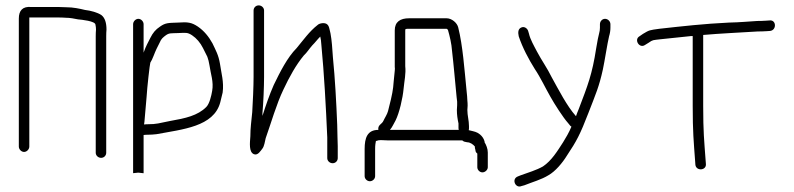

<svg xmlns="http://www.w3.org/2000/svg" viewBox="-20 -554 2952 714"><path d="M89 -9V-489H197C206.3 -489 215.3 -488.7 224 -488C240.9 -488 256.3 -484.7 270 -482C282.4 -480.9 335 -475.8 335 -462C336.3 -456 337 -450 337 -444C336.3 -436.7 336 -428.3 336 -419V14C336 24.6 345.4 33 356 33C366.6 33 375 24.6 375 14V-419C375 -428.3 375.3 -436.7 376 -444C376 -468.2 370.6 -487.6 357 -498C342.6 -507.6 317 -514.7 296 -517C275.8 -522 251.9 -527 227 -527C217 -527.7 207 -528 197 -528H96C63.9 -530.9 50 -514.5 50 -485V-9C50 1.3 59.4 11 69.5 11C79.6 11 89 1.3 89 -9Z M516 -91C516 -94.3 516.3 -97.3 517 -100C518.3 -117.3 521 -148 525 -192C527.3 -230.9 536.9 -314.3 539 -321C547.1 -332.6 555.1 -358.2 562 -372L574 -396C579.5 -409.8 586.2 -414.9 597 -423C609.6 -432 617 -429.9 642 -431C672.1 -432.3 676.9 -433.9 694 -423C711.2 -411.5 725.1 -394.9 735 -375L751 -343C754.3 -334.3 757 -323.7 759 -311C763.3 -279.6 775.1 -249.6 769 -216C765.9 -197.4 759 -168 747 -156C715.1 -124.1 670.3 -114.2 612 -104C570.9 -95.8 562.7 -92 530 -92C524.7 -92 520 -91.7 516 -91ZM475 -464V90L494 88C499.2 88 507.2 90 511.5 90H514V-52C519.3 -52.7 525 -53 531 -53C540.3 -53 550.7 -53.7 562 -55C659 -73.2 774.7 -82.7 799 -173C803 -188.3 806 -200.7 808 -210C813.2 -249 803.1 -281.1 798 -317C792.6 -349.5 782.5 -366.6 770 -393C756.1 -418.3 738.5 -439.5 716 -455C692.6 -470.6 678.8 -472.8 641 -470C606 -468.7 595.4 -469.5 575 -455C558.3 -443.9 548.5 -432 539 -413C529.9 -394.7 522.6 -382.5 515 -361C515 -360.3 514.7 -359.3 514 -358V-464C514 -474.3 504.6 -484 494.5 -484C484.4 -484 475 -474.3 475 -464Z M923 -515V-268C923 -233.8 920.2 -170.6 918 -137C914.8 -103.4 911 -77.9 911 -47C909.3 -22.7 904.8 11.9 924.5 19.5C939.3 25.2 949.8 5.8 955.5 -1C962.9 -9.9 965.2 -28.9 968 -40C987.8 -95.5 1008.2 -167.7 1034 -221C1055.9 -267.7 1081.1 -313.3 1110 -348C1120.5 -357.2 1130.6 -373.3 1141 -385C1154 -398 1158.4 -405.4 1171 -418C1173 -410 1174.3 -400 1175 -388C1185.5 -278 1192 -158.8 1197 -43V34C1197 44.6 1206.4 53 1217 53C1227.6 53 1236 44.6 1236 34V-10C1236 -20 1235.7 -31.7 1235 -45C1235 -55 1234.7 -70 1234 -90C1230.7 -173 1225.9 -262.1 1218 -341C1215.7 -374.2 1214 -403.2 1209 -430C1204.8 -445.6 1204.7 -458.7 1194.5 -465C1185.1 -470.8 1167.3 -467.3 1161 -461C1130.5 -437.3 1107.6 -404.5 1083 -375C1048.6 -340.6 1021.6 -286.7 998 -238C982 -201.7 968.4 -162.1 956 -123V-134C959.3 -168.5 962 -231.8 962 -268V-515C962 -525.6 952.6 -534 942 -534C931.4 -534 923 -525.6 923 -515Z M1375 101V0C1375 -6.7 1375.3 -12.7 1376 -18L1378 -30H1380C1384.7 -32 1390 -33 1396 -33C1405.3 -32.3 1413.3 -32 1420 -32H1699C1703.9 -27.1 1709.3 -26.3 1717 -25C1728.6 -25 1739.8 -16.8 1746 -9V-4L1748 4C1748 9.3 1750.3 13.7 1755 17V68C1755 77.7 1763.9 87 1774 87C1784 87 1794 77.7 1794 68V13C1794 -0.8 1788 -15.4 1782 -25V-28C1779.3 -38 1773.7 -46.7 1765 -54C1752.7 -64 1743.7 -64.8 1727 -69C1725.7 -69 1724.3 -69.3 1723 -70C1723.7 -72 1724 -74.3 1724 -77V-85C1724 -106 1718 -124.2 1718 -145C1718 -149.7 1718.3 -155 1719 -161C1719 -167.7 1718.7 -174 1718 -180L1717 -197L1715 -217C1707 -297.2 1701 -384 1684 -452C1680.1 -468.8 1660.1 -486 1641 -486H1501C1468.6 -486 1448 -473.1 1448 -441V-305C1448.7 -301.7 1448.7 -297 1448 -291C1446.6 -274.2 1445.4 -267.8 1444 -251L1442 -229C1439.8 -206.8 1428.8 -162.4 1423 -141C1420.1 -129.2 1410.4 -115 1406 -105C1400.7 -91.9 1383.9 -89.9 1387 -71C1345.8 -71 1336 -41 1336 0V101C1336 111.3 1345.3 120 1355.5 120C1365.7 120 1375 111.3 1375 101ZM1646 -442C1652.3 -419.9 1659.2 -391.8 1661 -365C1667.1 -313.2 1672.8 -245.2 1678 -193L1680 -176V-163C1679.3 -156.3 1679 -150.3 1679 -145C1679 -127.1 1681.4 -111.3 1685 -95V-77C1685 -75 1685.3 -73 1686 -71H1430C1439.7 -82.1 1443 -92.7 1451 -106C1465.1 -134.3 1477.7 -188.5 1481 -225C1483.5 -252.6 1490.1 -280 1487 -308V-441C1487 -442.3 1487.3 -444 1488 -446C1491.3 -446.7 1495.3 -447 1500 -447H1641C1642.3 -447 1646 -443.3 1646 -442Z M2211 -464V-451C2211 -443.7 2210 -436.7 2208 -430C2205.3 -420.7 2201.7 -402 2197 -374C2182.1 -277.2 2165.8 -236.6 2132 -148C2128 -138.7 2124.7 -130 2122 -122L2121 -123C2087.9 -160.2 2057.5 -220.1 2032 -266C2015.2 -300.7 1993.9 -329.7 1977 -362C1965.5 -384 1951.8 -407.5 1947 -429L1944 -439C1941.7 -446.9 1931.6 -456.2 1920.5 -452.5C1906.5 -447.8 1905.6 -434.4 1909 -419C1923.1 -376.6 1945.8 -334.1 1969 -297C1989.6 -266.7 2008.1 -226.8 2027 -194C2041.6 -167.7 2074.6 -116.2 2092 -97L2101 -86C2102.3 -84.7 2103.7 -83.7 2105 -83C2096.1 -61.5 2084 -41 2074 -25C2052.7 8 2031.2 43.5 1999 65C1974.8 78.8 1944.1 87.8 1916 98L1906 102C1880.7 111.5 1896.7 147.6 1919 138L1930 135C1958.9 123.4 1994 113.6 2019 98C2045.5 83.3 2071.9 51.2 2088 25C2124.9 -30.4 2137.2 -53.9 2168 -133.5C2195.7 -205.1 2207.8 -231.1 2222 -296C2228.3 -324.7 2238.8 -394 2245 -419C2248.3 -429.7 2250 -440.3 2250 -451V-464C2250 -474.6 2240.6 -484 2230 -484C2219.4 -484 2211 -474.6 2211 -464Z M2798 -437C2808.7 -437 2819.3 -437.3 2830 -438L2844 -439C2868.9 -442.1 2867.1 -481.1 2842 -478L2827 -477C2817 -476.3 2806.7 -476 2796 -476C2760.2 -473.9 2735.9 -471.1 2690 -470C2598.9 -465.7 2516.7 -456.4 2432 -447C2394.6 -441.8 2395.2 -442.5 2371 -428L2358 -419C2336.5 -406.7 2357.9 -371.9 2379 -387L2392 -395C2408.5 -406.5 2407.1 -404.4 2436 -408C2474 -412.2 2511.4 -416.2 2551 -420H2556V-160C2556 -61.4 2559.6 -30.1 2565 45L2566 59C2569.1 83.5 2608.2 80.2 2605 55L2604 42C2598.6 -33.3 2595 -62.2 2595 -160V-424C2653.4 -429.3 2741.1 -433.4 2798 -437Z"/></svg>

Font: Just Breathe
Style: Regular
Weight: 400
Foundry: Cannot Into Space Fonts
Version: Version 0.72